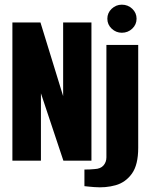

<svg xmlns="http://www.w3.org/2000/svg" viewBox="-20 -687 638 821"><path d="M33 0V-591H153L250 -276V-591H371V0H251L155 -288V0ZM383 113Q375 112 360 111Q345 110 341 109V38Q350 38 363.5 37.5Q377 37 384 36Q410 35 422.5 20.5Q435 6 435 -14V-495H571V-55Q571 18 544 55.5Q517 93 474.5 105Q432 117 383 113ZM501 -547Q476 -547 457.5 -564.5Q439 -582 439 -607Q439 -632 457.5 -649.5Q476 -667 501 -667Q527 -667 545.5 -649.5Q564 -632 564 -607Q564 -582 545.5 -564.5Q527 -547 501 -547Z"/></svg>

Font: Alumni Sans Thin ExtraBold
Style: Regular
Weight: 800
Version: Version 1.018